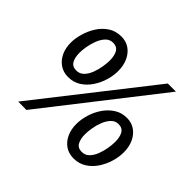

<svg xmlns="http://www.w3.org/2000/svg" viewBox="-166 -957 1189 1189"><g transform="rotate(45 429.0 -362.0)"><path d="M184.5 4 112 3 688 -731H759ZM222.5 -322.5Q181 -322.5 149.8 -343.8Q118.5 -365 101.2 -401.8Q84 -438.5 84 -486.5Q84 -521.5 95.8 -564Q107.5 -606.5 131.5 -645.2Q155.5 -684 192.5 -709Q229.5 -734 280 -734Q321 -734 351.5 -712.8Q382 -691.5 399.2 -654.2Q416.5 -617 416.5 -568.5Q416.5 -528.5 403.8 -485.5Q391 -442.5 366.2 -405.5Q341.5 -368.5 305.5 -345.5Q269.5 -322.5 222.5 -322.5ZM230 -387Q259.5 -387 279.5 -407.2Q299.5 -427.5 311.2 -458.2Q323 -489 328.2 -521.2Q333.5 -553.5 333.5 -577Q333.5 -620.5 318.8 -645.5Q304 -670.5 270 -670.5Q241.5 -670.5 221.8 -650Q202 -629.5 189.8 -598.5Q177.5 -567.5 172 -535.2Q166.5 -503 166.5 -480Q166.5 -437 181.2 -412Q196 -387 230 -387ZM602.5 10Q561 10 530 -11Q499 -32 481.8 -68.8Q464.5 -105.5 464.5 -153.5Q464.5 -194.5 477.8 -238Q491 -281.5 516.2 -318.5Q541.5 -355.5 577.8 -378.8Q614 -402 660 -402Q701 -402 731.8 -380.5Q762.5 -359 779.8 -322Q797 -285 797 -236.5Q797 -196.5 784.2 -153.5Q771.5 -110.5 746.8 -73.2Q722 -36 685.8 -13Q649.5 10 602.5 10ZM610 -54.5Q640 -54.5 659.8 -74.8Q679.5 -95 691.2 -125.8Q703 -156.5 708.2 -188.5Q713.5 -220.5 713.5 -244Q713.5 -287.5 698.8 -312.8Q684 -338 650 -338Q622 -338 602.2 -317.2Q582.5 -296.5 570.2 -265.5Q558 -234.5 552.8 -202.2Q547.5 -170 547.5 -147.5Q547.5 -104.5 562 -79.5Q576.5 -54.5 610 -54.5Z"/></g></svg>

Font: Public Sans Thin SemiBold
Style: Italic
Weight: 600
Italic angle: -8°
Version: Version 2.001